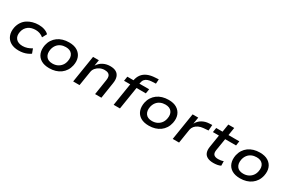

<svg xmlns="http://www.w3.org/2000/svg" viewBox="112 -1884 4548 3065"><g transform="rotate(30 2386.0 -351.5)"><path d="M308 9Q219 9 159.5 -26.5Q100 -62 75 -126Q50 -190 66 -274Q79 -333 108.5 -377.5Q138 -422 181.5 -450.5Q225 -479 278 -493.5Q331 -508 388 -508Q448 -508 497 -490.5Q546 -473 574 -443L529 -361Q501 -386 463.5 -399.5Q426 -413 386 -413Q348 -413 314 -404Q280 -395 253 -375.5Q226 -356 207 -327Q188 -298 180 -258Q164 -177 205 -131Q246 -85 328 -85Q370 -85 413 -99Q456 -113 492 -137L522 -55Q496 -36 462 -21Q428 -6 389.5 1.5Q351 9 308 9Z M873 9Q780 9 720.5 -27Q661 -63 638 -127.5Q615 -192 631 -275Q643 -330 671 -373.5Q699 -417 740 -447Q781 -477 833.5 -492.5Q886 -508 947 -508Q1040 -508 1099 -471.5Q1158 -435 1181.5 -371.5Q1205 -308 1188 -225Q1176 -169 1148 -125.5Q1120 -82 1079 -52Q1038 -22 986 -6.5Q934 9 873 9ZM880 -81Q931 -81 971 -100Q1011 -119 1038.5 -153.5Q1066 -188 1076 -238Q1093 -318 1056.5 -367.5Q1020 -417 939 -417Q890 -417 849 -399Q808 -381 781 -346Q754 -311 743 -262Q727 -181 763 -131Q799 -81 880 -81Z M1312 0 1391 -498H1498L1481 -392H1483Q1522 -452 1580 -480Q1638 -508 1705 -508Q1773 -508 1815 -483.5Q1857 -459 1873 -410.5Q1889 -362 1877 -291L1832 0H1716L1760 -284Q1767 -326 1758.5 -353.5Q1750 -381 1725.5 -395.5Q1701 -410 1658 -410Q1611 -410 1570.5 -390Q1530 -370 1504 -338.5Q1478 -307 1472 -268L1429 0Z M2058 0 2124 -415H2010L2023 -498H2169L2131 -465L2135 -489Q2147 -560 2182.5 -607Q2218 -654 2276.5 -679Q2335 -704 2416 -708L2479 -712L2474 -630L2396 -626Q2360 -624 2328 -613Q2296 -602 2275.5 -578Q2255 -554 2248 -510L2243 -485L2229 -498H2425L2412 -415H2240L2174 0Z M2708 9Q2615 9 2555.5 -27Q2496 -63 2473 -127.5Q2450 -192 2466 -275Q2478 -330 2506 -373.5Q2534 -417 2575 -447Q2616 -477 2668.5 -492.5Q2721 -508 2782 -508Q2875 -508 2934 -471.5Q2993 -435 3016.5 -371.5Q3040 -308 3023 -225Q3011 -169 2983 -125.5Q2955 -82 2914 -52Q2873 -22 2821 -6.5Q2769 9 2708 9ZM2715 -81Q2766 -81 2806 -100Q2846 -119 2873.5 -153.5Q2901 -188 2911 -238Q2928 -318 2891.5 -367.5Q2855 -417 2774 -417Q2725 -417 2684 -399Q2643 -381 2616 -346Q2589 -311 2578 -262Q2562 -181 2598 -131Q2634 -81 2715 -81Z M3147 0 3226 -498H3330L3311 -379H3313Q3344 -437 3401 -469.5Q3458 -502 3528 -505L3583 -508L3575 -402L3487 -395Q3438 -391 3399 -373Q3360 -355 3336 -326Q3312 -297 3305 -261L3264 0Z M3899 9Q3831 9 3788 -13.5Q3745 -36 3729 -79.5Q3713 -123 3723 -186L3759 -415H3648L3661 -498H3778L3801 -642H3910L3887 -498H4087L4075 -415H3874L3838 -193Q3829 -134 3853.5 -108.5Q3878 -83 3935 -83Q3960 -83 3984 -87Q4008 -91 4030 -100L4032 -17Q4004 -3 3969.5 3Q3935 9 3899 9Z M4390 9Q4297 9 4237.5 -27Q4178 -63 4155 -127.5Q4132 -192 4148 -275Q4160 -330 4188 -373.5Q4216 -417 4257 -447Q4298 -477 4350.5 -492.5Q4403 -508 4464 -508Q4557 -508 4616 -471.5Q4675 -435 4698.5 -371.5Q4722 -308 4705 -225Q4693 -169 4665 -125.5Q4637 -82 4596 -52Q4555 -22 4503 -6.5Q4451 9 4390 9ZM4397 -81Q4448 -81 4488 -100Q4528 -119 4555.5 -153.5Q4583 -188 4593 -238Q4610 -318 4573.5 -367.5Q4537 -417 4456 -417Q4407 -417 4366 -399Q4325 -381 4298 -346Q4271 -311 4260 -262Q4244 -181 4280 -131Q4316 -81 4397 -81Z"/></g></svg>

Font: Nunito Sans 7pt SemiExpanded SemiBold
Style: Italic
Weight: 600
Width: 6
Italic angle: -9°
Designer: Vernon Adams
Foundry: Vernon Adams
Version: Version 3.101;gftools[0.9.27]